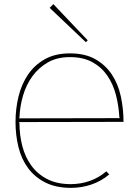

<svg xmlns="http://www.w3.org/2000/svg" viewBox="-20 -898 672 928"><path d="M404 -703 395 -694 220 -860 238 -878ZM577 -309 71 -308 74 -305Q74 -245 88 -191.5Q102 -138 132 -97Q162 -56 209 -32Q256 -8 322 -8Q370 -8 414 -23.5Q458 -39 494 -70L508 -55Q469 -22 421.5 -6Q374 10 323 10Q251 10 200 -15.5Q149 -41 116.5 -84.5Q84 -128 69.5 -186Q55 -244 55 -309Q55 -372 69.5 -431.5Q84 -491 115.5 -537.5Q147 -584 197 -612Q247 -640 318 -640Q391 -640 440.5 -612Q490 -584 520.5 -538Q551 -492 564 -432Q577 -372 577 -309ZM560 -327 557 -330Q554 -386 540.5 -438.5Q527 -491 499 -532Q471 -573 426.5 -597.5Q382 -622 318 -622Q256 -622 211.5 -596.5Q167 -571 137 -530Q107 -489 91.5 -436.5Q76 -384 74 -329L71 -326Z"/></svg>

Font: TypoPRO Sinkin Sans
Style: 100 Thin
Weight: 100
Designer: Keith Bates
Foundry: K-Type
Version: Sinkin Sans (version 1.0)  by Keith Bates   •   © 2014   www